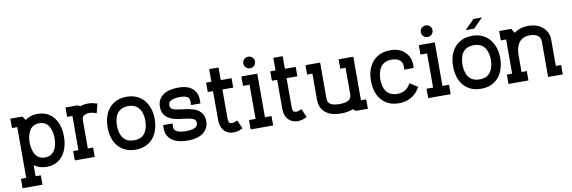

<svg xmlns="http://www.w3.org/2000/svg" viewBox="-51 -941 4379 1471"><g transform="rotate(-10 2138.5 -206.0)"><path d="M185 140V67H144V-19Q185 11 241 11Q294 11 333 -15Q371 -41 392 -90Q411 -138 411 -195.5Q411 -253 392 -300Q371 -349 333 -375Q294 -401 241 -401Q185 -401 144 -371L124 -401H30V-328H71V67H30V140ZM158 -118Q144 -154 144 -195Q144 -236 158 -272Q182 -328 241 -328Q301 -328 324 -272Q338 -239 338 -195Q338 -151 324 -119Q301 -62 241 -62Q182 -62 158 -118Z M616 0V-73H575V-291Q575 -309 582 -319Q594 -339 638 -339Q650 -339 661 -336L689 -327L707 -399L681 -406Q661 -412 638 -412Q602 -412 575 -402L555 -412H461V-339H502V-73H461V0Z M936 0Q998 0 1041 -31Q1076 -54 1097 -99Q1119 -148 1119 -206Q1119 -265 1097 -312Q1076 -356 1041 -381Q996 -412 936 -412Q874 -412 829 -381Q794 -356 773 -312Q752 -266 752 -206Q752 -146 773 -99Q795 -54 829 -31Q872 0 936 0ZM840 -130Q825 -164 825 -206Q825 -248 839 -282Q866 -339 936 -339Q1005 -339 1031 -282Q1046 -249 1046 -206Q1046 -163 1031 -130Q1018 -101 995 -87Q971 -73 936 -73Q865 -73 840 -130Z M1339 0Q1439 0 1480 -50Q1505 -79 1505 -121Q1505 -190 1444 -219Q1411 -235 1344 -242H1343Q1285 -249 1266 -258Q1247 -268 1247 -291Q1247 -306 1254 -314Q1275 -339 1339 -339Q1390 -339 1406 -318Q1412 -308 1412 -291V-263H1485V-291Q1485 -330 1465 -360Q1429 -412 1339 -412Q1240 -412 1198 -362Q1174 -333 1174 -291Q1174 -222 1235 -193Q1266 -177 1335 -170H1336Q1393 -163 1411 -154Q1432 -144 1432 -121Q1432 -106 1424 -98Q1404 -73 1339 -73Q1275 -73 1254 -98Q1247 -106 1247 -121V-149H1174V-121Q1174 -79 1198 -50Q1240 0 1339 0Z M1700 0Q1722 0 1743 -8L1769 -19L1740 -85L1716 -76Q1709 -73 1700 -73Q1684 -73 1677 -80Q1669 -90 1669 -113V-339H1753V-412H1669V-510H1596V-412H1555V-339H1596V-113Q1596 -80 1608 -54Q1635 0 1700 0Z M1874.5 -475Q1888 -462 1907 -462Q1926 -462 1939 -475Q1952 -488 1952 -507Q1952 -526 1939 -539Q1926 -552 1907 -552Q1888 -552 1874.5 -539Q1861 -526 1861 -507Q1861 -488 1874.5 -475ZM2004 0V-73H1953V-412H1829V-339H1880V-73H1829V0Z M2199 0Q2221 0 2242 -8L2268 -19L2239 -85L2215 -76Q2208 -73 2199 -73Q2183 -73 2176 -80Q2168 -90 2168 -113V-339H2252V-412H2168V-510H2095V-412H2054V-339H2095V-113Q2095 -80 2107 -54Q2134 0 2199 0Z M2741 0V-73H2700V-412H2586V-339H2627V-132Q2627 -100 2602 -86Q2578 -73 2535 -73Q2491 -73 2467 -86Q2442 -100 2442 -132V-412H2328V-339H2369V-132Q2369 -88 2392 -57Q2434 0 2535 0Q2589 0 2627 -17L2647 0Z M2985 0Q3034 0 3075 -22Q3111 -41 3134 -74L3150 -98L3089 -137L3074 -116Q3060 -97 3041 -87Q3017 -73 2985 -73Q2914 -73 2888 -130Q2874 -163 2874 -206Q2874 -248 2889 -282Q2915 -339 2985 -339Q3030 -339 3050 -318Q3068 -301 3068 -275V-247H3141V-275Q3141 -330 3102 -369Q3061 -412 2985 -412Q2923 -412 2879 -381Q2844 -357 2822 -312Q2801 -266 2801 -206Q2801 -146 2822 -99Q2844 -54 2879 -30Q2921 0 2985 0Z M3255.5 -475Q3269 -462 3288 -462Q3307 -462 3320 -475Q3333 -488 3333 -507Q3333 -526 3320 -539Q3307 -552 3288 -552Q3269 -552 3255.5 -539Q3242 -526 3242 -507Q3242 -488 3255.5 -475ZM3385 0V-73H3334V-412H3210V-339H3261V-73H3210V0Z M3649 -463 3723 -537H3657L3583 -463ZM3624 0Q3686 0 3729 -31Q3764 -54 3785 -99Q3807 -148 3807 -206Q3807 -265 3785 -312Q3764 -356 3729 -381Q3684 -412 3624 -412Q3562 -412 3517 -381Q3482 -356 3461 -312Q3440 -266 3440 -206Q3440 -146 3461 -99Q3483 -54 3517 -31Q3560 0 3624 0ZM3528 -130Q3513 -164 3513 -206Q3513 -248 3527 -282Q3554 -339 3624 -339Q3693 -339 3719 -282Q3734 -249 3734 -206Q3734 -163 3719 -130Q3706 -101 3683 -87Q3659 -73 3624 -73Q3553 -73 3528 -130Z M4257 0V-73H4216V-275Q4216 -332 4178 -369Q4135 -412 4060 -412Q3998 -412 3954 -381Q3952 -379 3949 -378L3929 -412H3835V-339H3876V-73H3835V0H3990V-73H3949V-206Q3949 -249 3964 -282Q3991 -339 4060 -339Q4105 -339 4127 -318Q4143 -300 4143 -275V0Z"/></g></svg>

Font: Venice Serif Bold
Style: Regular
Weight: 700
Designer: Bruno Pierini
Foundry: Unio | Creative Solutions
Version: Version 1.000;PS 001.000;hotconv 1.0.70;makeotf.lib2.5.58329